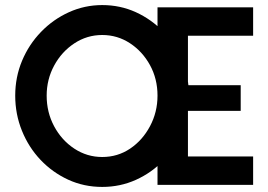

<svg xmlns="http://www.w3.org/2000/svg" viewBox="-20 -729 1058 757"><path d="M725 -352Q725 -277 698.5 -211.5Q672 -146 625 -97Q578 -48 516 -20Q454 8 383 8Q311 8 249 -20.5Q187 -49 140 -98.5Q93 -148 66.5 -213.5Q40 -279 40 -352Q40 -425 67 -489.5Q94 -554 142 -603.5Q190 -653 252 -681Q314 -709 383 -709Q454 -709 515.5 -681Q577 -653 624.5 -603.5Q672 -554 698.5 -489.5Q725 -425 725 -352ZM601 -352Q601 -418 571.5 -472Q542 -526 492.5 -558.5Q443 -591 383 -591Q323 -591 273 -558Q223 -525 193.5 -470.5Q164 -416 164 -352Q164 -286 193.5 -231Q223 -176 273 -143Q323 -110 383 -110Q444 -110 493 -143Q542 -176 571.5 -231.5Q601 -287 601 -352ZM978 0H601V-700H978V-588H721V-393H929V-292H721V-112H978Z"/></svg>

Font: Kulim Park
Style: Bold
Weight: 700
Designer: Noponies / Dale Sattler
Foundry: Noponies
Version: Version 1.000; ttfautohint (v1.8.3)